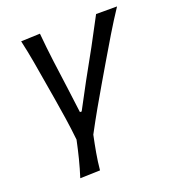

<svg xmlns="http://www.w3.org/2000/svg" viewBox="-128 -599 805 891"><g transform="rotate(-20 274.5 -153.0)"><path d="M116 195Q130 151 140.8 108.2Q151.5 65.5 161 20.5Q155 -36.5 147 -89Q139 -141.5 131 -189.5L116.5 -275Q107.5 -329.5 97.8 -385.2Q88 -441 75.5 -496L169.5 -499.5Q176 -427 184.8 -358.8Q193.5 -290.5 203.5 -218.5L219.5 -94H228L295.5 -220Q335.5 -291 373 -360Q410.5 -429 445.5 -496H549Q512.5 -441 478.5 -384.5Q444.5 -328 412 -272.5L359.5 -183Q330.5 -133.5 302 -83.5Q273.5 -33.5 242 25.5Q233 68 225.8 108.8Q218.5 149.5 214.5 192Z"/></g></svg>

Font: Commissioner Flair
Style: Italic
Weight: 400
Italic angle: -12°
Designer: Kostas Bartsokas
Foundry: Kostas Bartsokas
Version: Version 1.000; ttfautohint (v1.8.3)